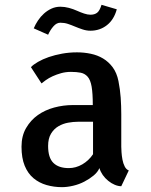

<svg xmlns="http://www.w3.org/2000/svg" viewBox="-20 -772 626 797"><path d="M483.4 -170.9V-163.1Q483.4 -155.3 484.4 -140.1Q485.4 -125 488.3 -109.4Q491.2 -93.8 497.6 -81.1Q503.9 -68.4 514.6 -64.5L483.4 1Q470.7 1 456.5 -4.9Q442.4 -10.7 429.2 -21.5Q416 -32.2 406.7 -45.4Q397.5 -58.6 392.6 -74.2Q385.7 -57.6 368.7 -43.5Q351.6 -29.3 330.1 -18.1Q308.6 -6.8 283.7 -1Q258.8 4.9 237.3 4.9Q204.1 4.9 173.3 -3.9Q142.6 -12.7 119.1 -32.2Q95.7 -51.8 82.5 -84Q69.3 -116.2 69.3 -163.1Q69.3 -208 88.4 -240.7Q107.4 -273.4 137.2 -294.4Q167 -315.4 205.1 -325.7Q243.2 -335.9 282.2 -335.9H365.2Q365.2 -383.8 360.4 -412.1Q355.5 -440.4 343.8 -453.6Q332 -466.8 314.9 -470.2Q297.9 -473.6 274.4 -473.6Q252.9 -473.6 233.9 -468.3Q214.8 -462.9 198.7 -455.6Q182.6 -448.2 170.4 -439.5Q158.2 -430.7 152.3 -425.8L108.4 -493.2Q118.2 -503.9 137.7 -515.1Q157.2 -526.4 182.6 -535.2Q208 -543.9 237.8 -549.3Q267.6 -554.7 299.8 -554.7Q329.1 -554.7 356.9 -548.8Q384.8 -543 407.7 -529.3Q430.7 -515.6 447.8 -492.7Q464.8 -469.7 471.7 -435.5Q478.5 -401.4 481 -366.7Q483.4 -332 483.4 -297.9ZM366.2 -266.6H303.7Q284.2 -266.6 262.7 -262.7Q241.2 -258.8 222.7 -248Q204.1 -237.3 191.9 -217.3Q179.7 -197.3 179.7 -166Q179.7 -117.2 201.7 -95.7Q223.6 -74.2 265.6 -74.2Q294.9 -74.2 321.8 -89.8Q348.6 -105.5 366.2 -131.8ZM120.1 -654.3Q127 -670.9 137.7 -687Q148.4 -703.1 162.6 -715.8Q176.8 -728.5 193.8 -736.3Q210.9 -744.1 230.5 -744.1Q248 -744.1 266.1 -739.3Q284.2 -734.4 299.3 -727.5Q314.5 -720.7 329.1 -715.8Q343.8 -710.9 355.5 -710.9Q372.1 -710.9 382.8 -718.8Q393.6 -726.6 401.4 -752L464.8 -733.4Q453.1 -690.4 423.8 -667.5Q394.5 -644.5 355.5 -644.5Q338.9 -644.5 322.8 -649.9Q306.6 -655.3 291.5 -661.6Q276.4 -668 261.7 -672.9Q247.1 -677.7 230.5 -677.7Q214.8 -677.7 201.7 -662.6Q188.5 -647.5 179.7 -627.9Z"/></svg>

Font: Allerta
Style: Regular
Weight: 400
Designer: Matt McInerney
Foundry: Matt McInerney
Version: Version 1.0